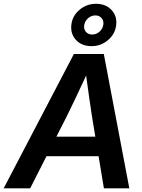

<svg xmlns="http://www.w3.org/2000/svg" viewBox="-56 -1020 769 1040"><path d="M-36.1 0 344.2 -727.5H506.3L644.5 0H506.8L478 -173.8H195.8L107.4 0ZM249.5 -279.8H460.4L443.4 -382.3Q435.5 -432.6 427.7 -487.3Q419.9 -542 410.6 -610.8Q378.9 -542 352.8 -487.3Q326.7 -432.6 301.8 -382.3ZM439.9 -770Q385.3 -770 354 -805.4Q322.8 -840.8 331.5 -892.6Q338.9 -938 377 -968.8Q415 -999.5 463.9 -999.5Q518.6 -999.5 549.8 -964.1Q581.1 -928.7 572.3 -877Q564.5 -831.5 526.6 -800.8Q488.8 -770 439.9 -770ZM443.4 -833Q465.3 -833 482.4 -847.9Q499.5 -862.8 503.4 -884.8Q507.3 -906.7 494.6 -921.6Q481.9 -936.5 460.4 -936.5Q438.5 -936.5 421.4 -921.6Q404.3 -906.7 400.4 -884.8Q396.5 -862.8 408.9 -847.9Q421.4 -833 443.4 -833Z"/></svg>

Font: Inter Display SemiBold
Style: Italic
Weight: 600
Italic angle: -9.39999°
Designer: Rasmus Andersson
Foundry: rsms
Version: Version 4.000;git-a52131595